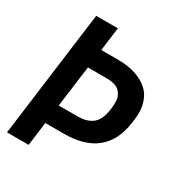

<svg xmlns="http://www.w3.org/2000/svg" viewBox="-182 -905 963 1029"><g transform="rotate(30 299.0 -390.0)"><path d="M180.2 -263.2H296.9Q356.4 -263.2 389.9 -291Q423.3 -318.8 432.1 -387.2L433.1 -395Q435.5 -420.4 434.3 -439.5Q433.1 -458.5 425.8 -472.2Q418.5 -485.8 409.2 -494.9Q399.9 -503.9 386.2 -509Q372.6 -514.2 358.6 -516.1Q344.7 -518.1 328.1 -518.1H213.9ZM146 0H12.2L113.8 -779.8H248L229 -634.8H331.1Q370.6 -634.8 405.8 -628.4Q440.9 -622.1 475.1 -605.5Q509.3 -588.9 532.2 -563.2Q555.2 -537.6 566.2 -496.1Q577.1 -454.6 569.8 -401.9L566.9 -379.9Q534.7 -146 279.8 -146H165Z"/></g></svg>

Font: Cooper Hewitt
Style: Semibold Italic
Weight: 710
Designer: Village Type and Design LLC
Foundry: Cooper Hewitt Smithsonian Design Museum
Version: 1.000